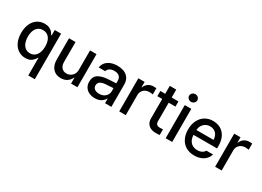

<svg xmlns="http://www.w3.org/2000/svg" viewBox="-20 -1599 3638 2663"><g transform="rotate(30 1799.0 -267.5)"><path d="M420.9 -83H416Q394.5 -43.9 359.9 -16.6Q325.2 10.7 261.7 10.7Q197.8 10.7 147.5 -22.5Q97.2 -55.7 68.6 -117.9Q40 -180.2 40 -263.7Q40 -348.1 68.6 -409.9Q97.2 -471.7 147.7 -504.4Q198.2 -537.1 262.7 -537.1Q308.1 -537.1 338.6 -522.2Q369.1 -507.3 386 -487.8Q402.8 -468.3 416 -444.3H423.8V-530.3H525.4V199.2H420.9ZM423.8 -265.6Q423.8 -321.3 407.7 -362.3Q391.6 -403.3 360.4 -425.8Q329.1 -448.2 285.2 -448.2Q240.2 -448.2 209 -424.8Q177.7 -401.4 162.1 -360.1Q146.5 -318.8 146.5 -265.6Q146.5 -211.4 162.4 -168.9Q178.2 -126.5 209.7 -102.3Q241.2 -78.1 285.2 -78.1Q328.6 -78.1 359.9 -101.6Q391.1 -125 407.5 -167.5Q423.8 -210 423.8 -265.6Z M989.3 -530.3H1092.8V0H991.2V-91.8H985.4Q966.3 -47.4 925.3 -20.3Q884.3 6.8 827.1 6.8Q775.4 6.8 735.8 -16.1Q696.3 -39.1 674.3 -84Q652.3 -128.9 652.3 -193.4V-530.3H756.8V-206.1Q756.8 -170.4 770.5 -143.6Q784.2 -116.7 808.3 -102.3Q832.5 -87.9 864.3 -87.9Q894.5 -87.9 923.3 -102.8Q952.1 -117.7 970.7 -147.7Q989.3 -177.7 989.3 -220.7Z M1393.6 -308.6Q1426.8 -311 1466.1 -313.2Q1505.4 -315.4 1532.7 -316.4L1532.2 -358.4Q1532.2 -403.8 1504.9 -428.5Q1477.5 -453.1 1424.8 -453.1Q1380.4 -453.1 1352.1 -434.8Q1323.7 -416.5 1315.4 -385.7H1211.9Q1216.8 -429.7 1244.6 -464.1Q1272.5 -498.5 1320.1 -517.8Q1367.7 -537.1 1428.7 -537.1Q1479 -537.1 1525.6 -521.5Q1572.3 -505.9 1604.5 -464.8Q1636.7 -423.8 1636.7 -352.5V0H1535.2V-72.3H1531.2Q1513.2 -37.1 1473.9 -12.7Q1434.6 11.7 1374 11.7Q1323.2 11.7 1282.7 -7.3Q1242.2 -26.4 1218.8 -62.7Q1195.3 -99.1 1195.3 -149.4Q1195.3 -231.9 1251 -267.1Q1306.6 -302.2 1393.6 -308.6ZM1397.5 -71.3Q1438.5 -71.3 1469.2 -87.6Q1500 -104 1516.6 -131.6Q1533.2 -159.2 1533.2 -191.4L1532.7 -239.7L1408.2 -231.4Q1355 -227.5 1325.9 -207.3Q1296.9 -187 1296.9 -148.4Q1296.9 -111.3 1324.5 -91.3Q1352.1 -71.3 1397.5 -71.3Z M1762.7 -530.3H1863.3V-446.3H1869.1Q1883.8 -488.8 1920.4 -513.4Q1957 -538.1 2003.9 -538.1Q2026.4 -538.1 2047.9 -536.1V-436.5Q2039.1 -438.5 2023.2 -440.4Q2007.3 -442.4 1993.2 -442.4Q1957.5 -442.4 1928.7 -427Q1899.9 -411.6 1883.5 -384.5Q1867.2 -357.4 1867.2 -323.2V0H1762.7Z M2404.8 -447.3H2296.4V-156.2Q2296.4 -115.7 2313.2 -100.8Q2330.1 -85.9 2359.9 -85Q2373.5 -85 2402.8 -86.9Q2405.8 -87.9 2412.6 -87.9V2.9Q2383.3 6.8 2347.2 6.8Q2304.7 6.8 2269.5 -8.8Q2234.4 -24.4 2213.4 -56.4Q2192.4 -88.4 2192.9 -134.8V-447.3H2114.7V-530.3H2192.9V-657.2H2296.4V-530.3H2404.8Z M2506.3 -530.3H2610.8V0H2506.3ZM2492.7 -673.8Q2492.7 -690.4 2501.7 -704.6Q2510.7 -718.8 2526.1 -727.1Q2541.5 -735.4 2559.1 -735.4Q2576.7 -735.4 2591.6 -727.1Q2606.4 -718.8 2615.5 -704.6Q2624.5 -690.4 2624.5 -673.8Q2624.5 -657.2 2615.5 -643.1Q2606.4 -628.9 2591.6 -620.6Q2576.7 -612.3 2559.1 -612.3Q2541.5 -612.3 2526.1 -620.6Q2510.7 -628.9 2501.7 -643.1Q2492.7 -657.2 2492.7 -673.8Z M2714.4 -261.7Q2714.4 -342.8 2744.9 -405.3Q2775.4 -467.8 2831.1 -502.4Q2886.7 -537.1 2959.5 -537.1Q3023.4 -537.1 3076.7 -509.3Q3129.9 -481.4 3162.4 -421.6Q3194.8 -361.8 3194.8 -270.5V-233.4H2817.9Q2819.3 -184.1 2838.1 -148.2Q2856.9 -112.3 2890.1 -93.8Q2923.3 -75.2 2967.3 -75.2Q3009.8 -75.2 3039.1 -91.1Q3068.4 -106.9 3082.5 -132.8H3188Q3176.3 -89.8 3146 -57.4Q3115.7 -24.9 3069.6 -7.1Q3023.4 10.7 2966.3 10.7Q2889.2 10.7 2832.3 -22.9Q2775.4 -56.6 2744.9 -118.2Q2714.4 -179.7 2714.4 -261.7ZM3092.3 -311.5Q3092.3 -352.1 3075.9 -383.8Q3059.6 -415.5 3029.8 -433.3Q3000 -451.2 2960.4 -451.2Q2919.9 -451.2 2888.4 -432.4Q2856.9 -413.6 2838.9 -381.6Q2820.8 -349.6 2818.4 -311.5Z M3298.3 -530.3H3398.9V-446.3H3404.8Q3419.4 -488.8 3456.1 -513.4Q3492.7 -538.1 3539.6 -538.1Q3562 -538.1 3583.5 -536.1V-436.5Q3574.7 -438.5 3558.8 -440.4Q3543 -442.4 3528.8 -442.4Q3493.2 -442.4 3464.4 -427Q3435.5 -411.6 3419.2 -384.5Q3402.8 -357.4 3402.8 -323.2V0H3298.3Z"/></g></svg>

Font: WEMIX Pretendard Medium
Style: Regular
Weight: 500
Designer: Base glyphs from Inter by Rasmus Andersson; Hangeul glyphs from Noto Sans CJK(Source Han Sans) by Jang Soo-young and Kan
Foundry: Kil Hyung-jin
Version: Version 1.000